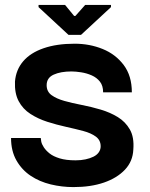

<svg xmlns="http://www.w3.org/2000/svg" viewBox="-20 -751 609 782"><path d="M279 11Q232 11 186.5 0Q141 -11 105 -35Q69 -59 47 -97.5Q25 -136 25 -189H146Q146 -185 148 -174.5Q150 -164 158.5 -151Q167 -138 182 -126Q197 -114 223 -106Q249 -98 288 -98Q310 -98 328.5 -102Q347 -106 361 -113Q375 -120 382.5 -131Q390 -142 390 -155Q390 -180 370.5 -194.5Q351 -209 319 -217.5Q287 -226 248.5 -234.5Q210 -243 172.5 -255Q135 -267 104 -287Q73 -307 56 -339Q39 -371 41 -419Q45 -467 74.5 -501.5Q104 -536 157.5 -554.5Q211 -573 284 -573Q345 -573 398 -551.5Q451 -530 484 -486Q517 -442 517 -375H400Q400 -402 387 -418.5Q374 -435 353.5 -444Q333 -453 310.5 -456.5Q288 -460 271 -460Q227 -460 198.5 -447Q170 -434 170 -404Q170 -378 190 -363.5Q210 -349 242 -340Q274 -331 313 -323.5Q352 -316 390.5 -304.5Q429 -293 460 -274Q491 -255 509 -223.5Q527 -192 523 -142Q521 -94 489 -60Q457 -26 403.5 -7.5Q350 11 279 11ZM259 -609 137 -722V-731H245L282 -686H287L327 -731H432V-722L310 -609Z"/></svg>

Font: Darker Grotesque ExtraBold
Style: Regular
Weight: 800
Designer: Gabriel Lam
Foundry: TypeRant
Version: Version 1.000;gftools[0.9.28]